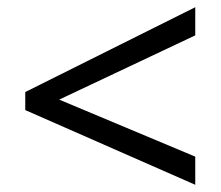

<svg xmlns="http://www.w3.org/2000/svg" viewBox="-20 -628 612 532"><path d="M521 -116V-194L144 -352L521 -530V-608L50 -373V-323Z"/></svg>

Font: Noto Sans Caucasian Albanian
Style: Regular
Weight: 400
Designer: Monotype Design Team
Foundry: Monotype Imaging Inc.
Version: Version 2.005